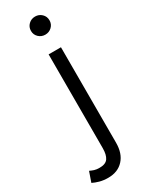

<svg xmlns="http://www.w3.org/2000/svg" viewBox="-296 -730 771 997"><g transform="rotate(-30 89.0 -232.0)"><path d="M30.5 225Q2.5 225 -20 218.8Q-42.5 212.5 -59.5 204L-38.5 143.5Q-26 149.5 -13.8 153.5Q-1.5 157.5 18 157.5Q54 157.5 68 137Q82 116.5 82 77V-485H156V87Q156 151.5 122.2 188.2Q88.5 225 30.5 225ZM119 -582Q96 -582 79.8 -597.5Q63.5 -613 63.5 -636Q63.5 -659.5 79.8 -675Q96 -690.5 119 -690.5Q142 -690.5 158.2 -675Q174.5 -659.5 174.5 -636Q174.5 -613 158.2 -597.5Q142 -582 119 -582Z"/></g></svg>

Font: Geologica ExtraLight
Style: Regular
Weight: 200
Designer: Sindre Bremnes, Frode Helland
Foundry: Monokrom Skriftforlag AS
Version: Version 1.010; ttfautohint (v1.8.4.7-5d5b);gftools[0.9.28]